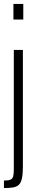

<svg xmlns="http://www.w3.org/2000/svg" viewBox="-23 -763 182 973"><path d="M45 -664V-743H95V-664ZM-3 190V152Q21 152 31 147Q41 142 44 129.5Q47 117 47 96V-510H93V82Q93 119 88 141.5Q83 164 72 174Q61 184 42.5 187Q24 190 -3 190Z"/></svg>

Font: Saira UltraCondensed Light
Style: Regular
Weight: 300
Width: 1
Designer: Hector Gatti with collaboration of the Omnibus-Type team
Foundry: Omnibus-Type
Version: Version 1.101